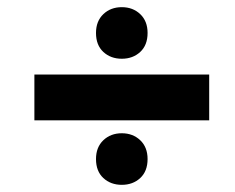

<svg xmlns="http://www.w3.org/2000/svg" viewBox="-20 -588 656 536"><path d="M320 -424Q289 -424 268.5 -443Q248 -462 248 -496Q248 -529 268.5 -548.5Q289 -568 320 -568Q351 -568 371.5 -548.5Q392 -529 392 -496Q392 -462 371.5 -443Q351 -424 320 -424ZM76 -380H564V-252H76ZM248 -144Q248 -177 268.5 -196.5Q289 -216 320 -216Q351 -216 371.5 -196.5Q392 -177 392 -144Q392 -110 371.5 -91Q351 -72 320 -72Q289 -72 268.5 -91Q248 -110 248 -144Z"/></svg>

Font: Kufam Black
Style: Italic
Weight: 900
Italic angle: -11°
Designer: Artur Schmal
Foundry: Original Type
Version: Version 1.301; ttfautohint (v1.8.3)